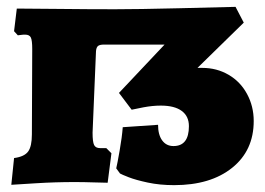

<svg xmlns="http://www.w3.org/2000/svg" viewBox="-20 -531 773 560"><path d="M330 -25 319 -40Q322 -52 329 -92Q336 -132 338 -160L441 -167Q441 -138 453 -121.5Q465 -105 486 -105Q531 -105 531 -163Q531 -192 510 -207.5Q489 -223 449 -223Q425 -223 398.5 -218Q372 -213 364 -211L327 -260L460 -401H284Q271 -401 266 -397Q261 -393 260 -382L250 -144Q250 -117 254.5 -108Q259 -99 272 -99H290L305 -84L294 2Q283 2 253.5 1Q224 0 198 0Q141 0 85 3.5Q29 7 13 8L21 -70Q51 -74 62 -89Q73 -104 73 -139L74 -388Q74 -413 70 -421.5Q66 -430 53 -430Q46 -430 40 -429Q34 -428 32 -428L21 -440L29 -506Q63 -506 150 -505Q237 -504 315 -504Q381 -504 504 -507Q627 -510 667 -511L691 -465L556 -333H570Q612 -333 646.5 -313Q681 -293 700.5 -257Q720 -221 720 -178Q720 -92 657 -41.5Q594 9 488 9Q446 9 411 1.5Q376 -6 355.5 -14Q335 -22 330 -25Z"/></svg>

Font: Alegreya SC Black
Style: Regular
Weight: 900
Designer: Juan Pablo del Peral
Foundry: Huerta Tipografica
Version: Version 2.007; ttfautohint (v1.6)